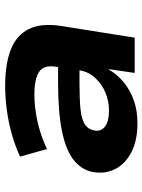

<svg xmlns="http://www.w3.org/2000/svg" viewBox="78 -632 565 762"><g transform="rotate(-90 361.0 -251.5)"><path d="M252 11Q184 11 137.5 -13Q91 -37 70.5 -77.5Q50 -118 59 -168Q69 -213 107.5 -243Q146 -273 221 -288.5Q296 -304 416 -304H499L486 -219H408Q348 -219 308.5 -215Q269 -211 249 -198.5Q229 -186 224 -162Q218 -135 238.5 -118.5Q259 -102 303 -102Q341 -102 375 -116.5Q409 -131 433 -157.5Q457 -184 462 -218L477 -314Q484 -361 456 -379.5Q428 -398 365 -398Q317 -398 262.5 -386.5Q208 -375 150 -348L120 -455Q164 -475 210.5 -488Q257 -501 305.5 -507.5Q354 -514 401 -514Q487 -514 544 -492Q601 -470 626 -420.5Q651 -371 638 -289L592 0H452L467 -102H465Q446 -69 415 -43.5Q384 -18 343.5 -3.5Q303 11 252 11Z"/></g></svg>

Font: Nunito Sans 7pt SemiExpanded ExtraBold
Style: Italic
Weight: 800
Width: 6
Italic angle: -9°
Designer: Vernon Adams
Foundry: Vernon Adams
Version: Version 3.101;gftools[0.9.27]